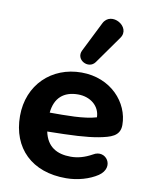

<svg xmlns="http://www.w3.org/2000/svg" viewBox="-87 -843 722 917"><g transform="rotate(10 273.5 -384.0)"><path d="M297 10C353 10 410 -7 449 -33C519 -81 462 -160 404 -124C368 -104 335 -95 301 -95C234 -95 185 -122 170 -194C293 -196 358 -199 418 -210C473 -221 518 -232 518 -287C518 -395 426 -500 283 -500C138 -500 29 -396 29 -245C29 -89 131 11 297 10ZM341 -561 436 -695C479 -754 372 -816 339 -748L267 -604C243 -556 312 -520 341 -561ZM166 -285C173 -357 215 -394 285 -394C344 -394 391 -357 392 -302C332 -284 245 -285 166 -285Z"/></g></svg>

Font: SN Pro
Style: Bold
Weight: 700
Designer: Tobias Whetton
Foundry: Supernotes
Version: Version 1.003;Glyphs 3.3 (3324)